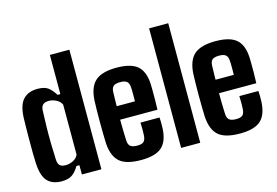

<svg xmlns="http://www.w3.org/2000/svg" viewBox="-102 -1016 1789 1241"><g transform="rotate(-15 792.5 -395.5)"><path d="M172 9Q109 9 76.5 -27.2Q44 -63.5 40 -147Q38.5 -177 38 -217.8Q37.5 -258.5 37.8 -302Q38 -345.5 38.5 -385.2Q39 -425 40 -453Q44 -537.5 78.2 -573.2Q112.5 -609 174 -609Q220.5 -609 244.8 -590.8Q269 -572.5 289.5 -538H308.5V-800H439V0H308.5V-62H288.5Q268.5 -27.5 243.2 -9.2Q218 9 172 9ZM224 -85Q249 -85 273.8 -97.5Q298.5 -110 308.5 -133V-467.5Q298.5 -490 273.8 -502.5Q249 -515 224.5 -515Q197.5 -515 185 -503Q172.5 -491 171 -467Q168.5 -413.5 167.5 -355.5Q166.5 -297.5 167.5 -241.5Q168.5 -185.5 171 -137Q172 -109.5 184.2 -97.2Q196.5 -85 224 -85Z M704 9Q603 9 559.8 -29.8Q516.5 -68.5 511 -154.5Q510 -181.5 509.2 -220.8Q508.5 -260 508.5 -302.5Q508.5 -345 509.2 -382.8Q510 -420.5 511 -444Q517 -533 561.8 -571Q606.5 -609 702.5 -609Q799 -609 842.2 -571.5Q885.5 -534 889.5 -449Q890 -437 890.2 -408.2Q890.5 -379.5 890.2 -344Q890 -308.5 888.5 -278H639Q639 -245 639.8 -211Q640.5 -177 642 -140Q643 -111.5 657 -99.5Q671 -87.5 703.5 -87.5Q734.5 -87.5 747 -99.5Q759.5 -111.5 761 -141Q762 -155.5 762.2 -176.5Q762.5 -197.5 761 -226H888.5Q889.5 -216.5 890 -193.8Q890.5 -171 889.5 -154.5Q885.5 -67 842.5 -29Q799.5 9 704 9ZM640 -368H762Q762.5 -388.5 762.5 -408Q762.5 -427.5 762.2 -442.2Q762 -457 761 -463Q759.5 -490 746 -501.2Q732.5 -512.5 702.5 -512.5Q669 -512.5 656 -500.8Q643 -489 642 -463Q641.5 -438.5 640.8 -414.8Q640 -391 640 -368Z M972.5 0V-800H1100.5V0Z M1365.5 9Q1264.5 9 1221.2 -29.8Q1178 -68.5 1172.5 -154.5Q1171.5 -181.5 1170.8 -220.8Q1170 -260 1170 -302.5Q1170 -345 1170.8 -382.8Q1171.5 -420.5 1172.5 -444Q1178.5 -533 1223.2 -571Q1268 -609 1364 -609Q1460.5 -609 1503.8 -571.5Q1547 -534 1551 -449Q1551.5 -437 1551.8 -408.2Q1552 -379.5 1551.8 -344Q1551.5 -308.5 1550 -278H1300.5Q1300.5 -245 1301.2 -211Q1302 -177 1303.5 -140Q1304.5 -111.5 1318.5 -99.5Q1332.5 -87.5 1365 -87.5Q1396 -87.5 1408.5 -99.5Q1421 -111.5 1422.5 -141Q1423.5 -155.5 1423.8 -176.5Q1424 -197.5 1422.5 -226H1550Q1551 -216.5 1551.5 -193.8Q1552 -171 1551 -154.5Q1547 -67 1504 -29Q1461 9 1365.5 9ZM1301.5 -368H1423.5Q1424 -388.5 1424 -408Q1424 -427.5 1423.8 -442.2Q1423.5 -457 1422.5 -463Q1421 -490 1407.5 -501.2Q1394 -512.5 1364 -512.5Q1330.5 -512.5 1317.5 -500.8Q1304.5 -489 1303.5 -463Q1303 -438.5 1302.2 -414.8Q1301.5 -391 1301.5 -368Z"/></g></svg>

Font: Big Shoulders
Style: Bold
Weight: 700
Designer: Patric King
Foundry: XO Type Co
Version: Version 2.002